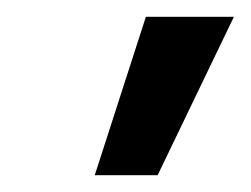

<svg xmlns="http://www.w3.org/2000/svg" viewBox="-20 -770 299 229"><path d="M93 -561 154 -750H259L168 -561Z"/></svg>

Font: Lobster Two
Style: Bold Italic
Weight: 700
Designer: Pablo Impallari
Foundry: Pablo Impallari. www.impallari.com
Version: Version 1.006